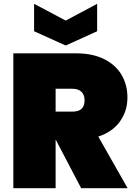

<svg xmlns="http://www.w3.org/2000/svg" viewBox="-20 -988 710 1008"><path d="M406 0 273 -254H272V0H50V-708H380Q466 -708 527 -677.5Q588 -647 618.5 -594.5Q649 -542 649 -476Q649 -405 609.5 -350Q570 -295 496 -271L650 0ZM272 -402H360Q392 -402 408 -416.5Q424 -431 424 -462Q424 -490 407.5 -506Q391 -522 360 -522H272ZM490 -824 325 -749 159 -824V-968L325 -880L490 -968Z"/></svg>

Font: Fz Poppins Black
Style: Regular
Weight: 900
Designer: Ninad Kale (Devanagari), Jonny Pinhorn (Latin)
Foundry: Indian Type Foundry
Version: Vit hóa bi Vntype.Com & FontZin.Com